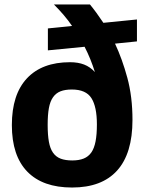

<svg xmlns="http://www.w3.org/2000/svg" viewBox="-20 -828 654 858"><path d="M194 -701 302 -712Q285 -737 264.5 -761Q244 -785 221 -808H382Q396 -791 411 -770.5Q426 -750 442 -726L592 -741V-643L494 -633Q526 -565 549 -480.5Q572 -396 572 -292Q572 -142 503.5 -66Q435 10 302 10Q171 10 102 -61Q33 -132 33 -269Q33 -406 100.5 -478Q168 -550 293 -550Q329 -550 356 -539.5Q383 -529 404 -506Q395 -535 383.5 -563.5Q372 -592 358 -619L194 -603ZM303 -111Q333 -111 354 -119.5Q375 -128 388 -146.5Q401 -165 407 -196Q413 -227 413 -272Q413 -351 388.5 -389.5Q364 -428 301 -428Q271 -428 250.5 -420Q230 -412 217 -393.5Q204 -375 198.5 -345Q193 -315 193 -270Q193 -225 198.5 -194.5Q204 -164 217 -145.5Q230 -127 251 -119Q272 -111 303 -111Z"/></svg>

Font: Encode Sans Narrow
Style: Bold
Weight: 700
Designer: Pablo Impallari, Andres Torresi
Foundry: Pablo Impallari, Andres Torresi
Version: Version 1.000; ttfautohint (v1.00) -l 8 -r 50 -G 200 -x 14 -